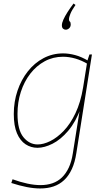

<svg xmlns="http://www.w3.org/2000/svg" viewBox="-20 -830 607 1086"><path d="M207 236Q172 236 131 228Q90 220 44 205L51 184Q95 200 135 208.5Q175 217 209 217Q246 217 276.5 206.5Q307 196 330 174Q353 152 369 118Q385 84 392 37L433 -221H438Q409 -141 366 -90.5Q323 -40 277 -17Q231 6 192 6Q155 6 124.5 -14Q94 -34 76 -76Q58 -118 58 -185Q58 -255 79 -317Q100 -379 137.5 -426.5Q175 -474 226 -501Q277 -528 337 -528Q369 -528 405 -518.5Q441 -509 481 -485L473 -483L486 -522H500L412 35Q404 88 386.5 126Q369 164 343 188.5Q317 213 283 224.5Q249 236 207 236ZM193 -13Q226 -13 264.5 -32Q303 -51 340.5 -90Q378 -129 407 -190Q436 -251 450 -335L473 -479L478 -467Q441 -489 405.5 -499Q370 -509 336 -509Q280 -509 233 -483.5Q186 -458 151.5 -413.5Q117 -369 98 -310.5Q79 -252 79 -186Q79 -95 112.5 -54Q146 -13 193 -13ZM396 -810 407 -802Q386 -772 378 -751.5Q370 -731 370 -722Q370 -712 375 -708Q380 -704 380 -692Q380 -678 371 -670Q362 -662 352 -662Q343 -662 336.5 -668Q330 -674 330 -687Q330 -700 338.5 -719Q347 -738 362 -761.5Q377 -785 396 -810Z"/></svg>

Font: Bitter Thin Thin
Style: Italic
Weight: 250
Italic angle: -9°
Version: Version 2.002